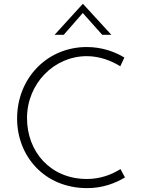

<svg xmlns="http://www.w3.org/2000/svg" viewBox="-20 -960 731 988"><path d="M553 -781 407 -940H406L261 -781H308L406 -893L506 -781ZM623 -47 600 -90C554 -61 496 -39 427 -39C239 -39 119 -180 119 -352C119 -530 258 -671 427 -671C492 -671 552 -648 599 -619L620 -664C567 -696 501 -718 426 -718C224 -718 68 -559 68 -350C68 -156 209 7 426 8C509 9 577 -19 623 -47Z"/></svg>

Font: Sulaf Light
Style: Regular
Weight: 300
Designer: Bandar Raffah (Arabic) and Santiago Orozco (Latin)
Foundry: Caramella and Typemade
Version: Version 1.005;PS 001.005;hotconv 1.0.88;makeotf.lib2.5.64775